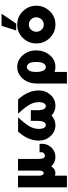

<svg xmlns="http://www.w3.org/2000/svg" viewBox="779 -1505 886 2484"><g transform="rotate(-90 1222.0 -263.0)"><path d="M40 160V-473H191V-202Q192 -168 202 -154Q212 -140 224 -140Q237 -140 247 -154.5Q257 -169 257 -202V-473H408V-201Q408 -125 451 -125Q467 -125 481 -138Q495 -151 495 -170L493 -194H602Q604 -180 604 -163Q604 -92 555 -40.5Q506 11 431 11Q364 11 310 -43Q291 -7 254 6Q237 11 224 11Q209 11 191 3V160Z M645 -204Q645 -344 762 -472H947L921 -445Q894 -414 880 -397Q866 -380 842 -345Q818 -310 807 -274Q796 -238 796 -201Q796 -162 809.5 -137.5Q823 -113 845 -113Q900 -113 900 -223V-307H1038V-223Q1038 -113 1093 -113Q1115 -113 1129 -137.5Q1143 -162 1143 -201Q1143 -238 1132 -274Q1121 -310 1097 -345Q1073 -380 1059 -397Q1045 -414 1018 -445L993 -472H1177Q1294 -344 1294 -204Q1294 -114 1236.5 -51.5Q1179 11 1095 11Q1022 11 970 -39Q912 11 845 11Q761 11 703 -52Q645 -115 645 -204Z M1383 160V-222Q1383 -303 1412 -361Q1438 -412 1485 -447.5Q1532 -483 1598 -483Q1687 -483 1749.5 -411Q1812 -339 1812 -236Q1812 -137 1751.5 -63Q1691 11 1598 11Q1562 11 1533 0V160ZM1533 -236Q1533 -187 1548 -150Q1563 -113 1598 -113Q1623 -113 1642.5 -141Q1662 -169 1662 -236Q1662 -304 1642.5 -331.5Q1623 -359 1598 -359Q1573 -359 1553 -331Q1533 -303 1533 -236Z M2069 -496 2130 -686H2287L2158 -496ZM1902 -237Q1902 -336 1972 -409.5Q2042 -483 2146 -483Q2249 -483 2319.5 -409.5Q2390 -336 2390 -236Q2390 -136 2320 -62.5Q2250 11 2146 11Q2047 11 1974.5 -60.5Q1902 -132 1902 -237ZM2053 -236Q2053 -198 2079 -169Q2105 -140 2146 -140Q2186 -140 2213 -168.5Q2240 -197 2240 -236Q2240 -275 2213.5 -304Q2187 -333 2146 -333Q2106 -333 2079.5 -304Q2053 -275 2053 -236Z"/></g></svg>

Font: Coval
Style: Black
Weight: 1000
Foundry: Context Ltd
Version: Version 001.000